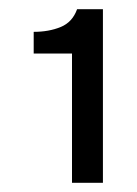

<svg xmlns="http://www.w3.org/2000/svg" viewBox="-20 -799 296 416"><path d="M136 -403V-683H53V-730Q86 -730 111.5 -740.5Q137 -751 147 -779H203V-403Z"/></svg>

Font: Atkinson Hyperlegible
Style: Regular
Weight: 400
Designer: Elliott Scott, Megan Eiswerth, Linus Boman, Theodore Petrosky
Foundry: Braille Institute
Version: Version 1.006; ttfautohint (v1.8.3)